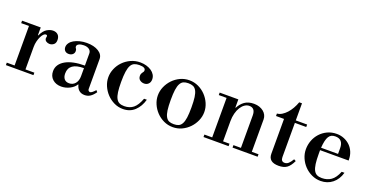

<svg xmlns="http://www.w3.org/2000/svg" viewBox="-30 -1218 3509 1827"><g transform="rotate(20 1724.0 -304.5)"><path d="M28 -450H217V-371H221Q246 -425 278.5 -443.5Q311 -462 339 -462Q371 -462 389.5 -443.5Q408 -425 408 -391Q408 -360 389.5 -345.5Q371 -331 348 -331Q329 -331 313.5 -341.5Q298 -352 298 -371Q298 -377 299.5 -381.5Q301 -386 301 -391Q301 -396 298 -400Q295 -404 285 -404Q275 -404 263 -392Q251 -380 241 -359Q231 -338 224 -310.5Q217 -283 217 -252V-25H307V0H28V-25H107V-425H28Z M591 12Q537 12 503 -18.5Q469 -49 469 -100Q469 -136 487.5 -164Q506 -192 540.5 -212Q575 -232 624.5 -242.5Q674 -253 736 -253V-375Q736 -401 716 -416Q696 -431 661 -431Q631 -431 612 -421Q593 -411 593 -395Q593 -384 600 -376.5Q607 -369 607 -352Q607 -331 591.5 -317.5Q576 -304 552 -304Q528 -304 514 -318Q500 -332 500 -355Q500 -377 514 -397Q528 -417 552.5 -431Q577 -445 610 -453.5Q643 -462 681 -462Q754 -462 800 -433.5Q846 -405 846 -359V-55Q846 -45 852.5 -38.5Q859 -32 868 -32Q884 -32 919 -71L933 -55Q909 -20 884 -4Q859 12 828 12Q793 12 770.5 -7.5Q748 -27 740 -62H736Q727 -46 711.5 -32.5Q696 -19 676.5 -9Q657 1 635 6.5Q613 12 591 12ZM651 -43Q689 -43 712.5 -71Q736 -99 736 -146V-227Q585 -227 585 -119Q585 -83 602 -63Q619 -43 651 -43Z M1222 -435Q1193 -435 1172 -426Q1151 -417 1138 -393.5Q1125 -370 1119 -329Q1113 -288 1113 -224Q1113 -163 1118.5 -123.5Q1124 -84 1136.5 -60.5Q1149 -37 1169 -27.5Q1189 -18 1218 -18Q1273 -18 1309.5 -47.5Q1346 -77 1373 -149H1401Q1381 -77 1334 -32.5Q1287 12 1215 12Q1167 12 1125 -8.5Q1083 -29 1051.5 -62.5Q1020 -96 1001.5 -138.5Q983 -181 983 -226Q983 -270 1001 -312.5Q1019 -355 1051 -388Q1083 -421 1127 -441.5Q1171 -462 1223 -462Q1256 -462 1285 -453.5Q1314 -445 1336 -430Q1358 -415 1370.5 -394Q1383 -373 1383 -348Q1383 -319 1366 -302Q1349 -285 1323 -285Q1299 -285 1280 -299Q1261 -313 1261 -341Q1261 -354 1264.5 -362Q1268 -370 1272.5 -376Q1277 -382 1281 -388Q1285 -394 1285 -403Q1285 -435 1222 -435Z M1485 -225Q1485 -270 1503.5 -312.5Q1522 -355 1554 -388.5Q1586 -422 1628.5 -442Q1671 -462 1720 -462Q1769 -462 1811.5 -442Q1854 -422 1886 -388.5Q1918 -355 1936.5 -312.5Q1955 -270 1955 -225Q1955 -180 1936.5 -137.5Q1918 -95 1886 -61.5Q1854 -28 1811.5 -8Q1769 12 1720 12Q1671 12 1628.5 -8Q1586 -28 1554 -61.5Q1522 -95 1503.5 -137.5Q1485 -180 1485 -225ZM1615 -225Q1615 -162 1620.5 -122Q1626 -82 1639 -58.5Q1652 -35 1671.5 -26.5Q1691 -18 1720 -18Q1748 -18 1768 -26.5Q1788 -35 1801 -58.5Q1814 -82 1819.5 -122Q1825 -162 1825 -225Q1825 -288 1819.5 -328Q1814 -368 1801 -391.5Q1788 -415 1768 -423.5Q1748 -432 1720 -432Q1691 -432 1671.5 -423.5Q1652 -415 1639 -391.5Q1626 -368 1620.5 -328Q1615 -288 1615 -225Z M2029 -450H2218V-367H2222Q2243 -409 2279.5 -435.5Q2316 -462 2374 -462Q2404 -462 2428.5 -453.5Q2453 -445 2471 -430.5Q2489 -416 2499 -396Q2509 -376 2509 -353V-25H2577V0H2323V-25H2399V-353Q2399 -391 2383.5 -409.5Q2368 -428 2339 -428Q2314 -428 2292 -413Q2270 -398 2253.5 -371.5Q2237 -345 2227.5 -308.5Q2218 -272 2218 -230V-25H2283V0H2029V-25H2108V-425H2029Z M2793 13Q2690 13 2690 -71V-424H2609V-449Q2635 -451 2659 -466Q2683 -481 2704 -504Q2725 -527 2742.5 -557.5Q2760 -588 2772 -622H2800V-449H2915V-424H2800V-78Q2800 -33 2837 -33Q2858 -33 2875 -47.5Q2892 -62 2912 -96L2932 -85Q2906 -30 2875 -8.5Q2844 13 2793 13Z M3114 -262V-225Q3114 -164 3119.5 -124Q3125 -84 3137.5 -60.5Q3150 -37 3170 -27.5Q3190 -18 3220 -18Q3273 -18 3312 -45Q3351 -72 3378 -139H3406Q3386 -68 3336 -28Q3286 12 3217 12Q3169 12 3126.5 -8Q3084 -28 3052.5 -61Q3021 -94 3002.5 -136.5Q2984 -179 2984 -225Q2984 -271 3000 -313.5Q3016 -356 3046 -389Q3076 -422 3118 -442Q3160 -462 3212 -462Q3252 -462 3287 -447.5Q3322 -433 3348 -407.5Q3374 -382 3388.5 -346.5Q3403 -311 3403 -268V-262ZM3287 -344Q3287 -435 3207 -435Q3185 -435 3169 -427.5Q3153 -420 3142 -402.5Q3131 -385 3124.5 -356.5Q3118 -328 3115 -287H3287Z"/></g></svg>

Font: Libre Bodoni
Style: Regular
Weight: 400
Designer: Pablo Impallari, Rodrigo Fuenzalida
Foundry: Pablo Impallari, Rodrigo Fuenzalida
Version: Version 1.001; ttfautohint (v1.5.65-e2d9)